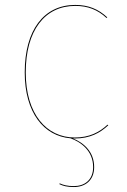

<svg xmlns="http://www.w3.org/2000/svg" viewBox="-20 -547 509 771"><path d="M272.7 8.9C275.3 9 277.9 9.1 280.4 9.1C341.1 9.1 381.6 -12.9 414.9 -44L411.8 -46.4C378.8 -15.6 338.8 5.2 280.3 5.2C166.9 5.2 83.4 -88.7 83.4 -256.1C83.4 -424.6 159.6 -523.3 282.2 -523.3C333.2 -523.3 372.9 -507.4 407.7 -474.8L410.8 -477.2C375.4 -510.3 335.4 -527.2 282.1 -527.2C156 -527.2 79.3 -426 79.3 -256.1C79.3 -94.7 156 -0.7 263.1 8.4C305.7 23.6 354 59.2 354 124C354 177.4 317.7 200.3 276.7 200.3C250.7 200.3 234.6 196.1 219.5 189.1L218.6 192.6C233.7 199.9 250.4 204.1 276.7 204.1C320.3 204.1 358.1 179.1 358.1 124C358.1 62.7 316.5 26.3 272.8 8.9Z"/></svg>

Font: Fira Sans Four
Style: Regular
Weight: 100
Designer: Carrois Corporate & Edenspiekermann AG
Foundry: Carrois Corporate GbR & Edenspiekermann AG
Version: Version 4.203;PS 004.203;hotconv 1.0.88;makeotf.lib2.5.64775